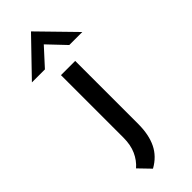

<svg xmlns="http://www.w3.org/2000/svg" viewBox="-311 -678 897 897"><g transform="rotate(-45 137.5 -229.0)"><path d="M86 199 31 142Q59 118 75 82.5Q91 47 91 -1V-414H185V3Q185 73 161.5 121.5Q138 170 86 199ZM218 -486 125 -584 152 -590 57 -486H-29L136 -657H137L304 -486Z"/></g></svg>

Font: Josefin Sans Thin
Style: Regular
Weight: 400
Version: Version 2.000